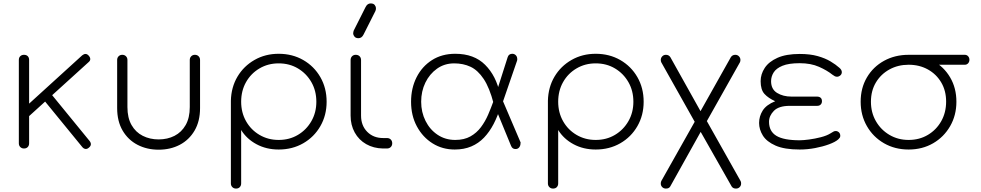

<svg xmlns="http://www.w3.org/2000/svg" viewBox="-20 -867 5725 1121"><path d="M130 -171 94 -211 460 -544Q470 -552 479.5 -552Q489 -552 498 -542Q507 -532 507 -522Q507 -512 497 -504ZM120 0Q107 0 98.5 -8.5Q90 -17 90 -30V-517Q90 -531 98.5 -539Q107 -547 120 -547Q134 -547 142 -539Q150 -531 150 -517V-30Q150 -17 142 -8.5Q134 0 120 0ZM499 -5Q489 4 478.5 2.5Q468 1 460 -9L223 -299L266 -334L503 -44Q511 -34 510.5 -24Q510 -14 499 -5Z M906 7Q838 7 783 -21.5Q728 -50 696 -104.5Q664 -159 664 -236V-517Q664 -530 672.5 -538.5Q681 -547 694 -547Q707 -547 715.5 -538.5Q724 -530 724 -517V-242Q724 -179 748 -137Q772 -95 813.5 -74Q855 -53 906 -53Q958 -53 999 -74Q1040 -95 1064 -137Q1088 -179 1088 -242V-517Q1088 -530 1096.5 -538.5Q1105 -547 1118 -547Q1131 -547 1139.5 -538.5Q1148 -530 1148 -517V-236Q1148 -159 1116 -104.5Q1084 -50 1029.5 -21.5Q975 7 906 7Z M1358 234Q1345 234 1336.5 225.5Q1328 217 1328 204V-279Q1330 -358 1366.5 -419.5Q1403 -481 1466 -517Q1529 -553 1607 -553Q1687 -553 1750.5 -516.5Q1814 -480 1850.5 -416.5Q1887 -353 1887 -273Q1887 -194 1850.5 -130.5Q1814 -67 1750.5 -30.5Q1687 6 1607 6Q1535 6 1477.5 -25Q1420 -56 1388 -108V204Q1388 217 1380 225.5Q1372 234 1358 234ZM1607 -50Q1670 -50 1719.5 -79.5Q1769 -109 1798 -159.5Q1827 -210 1827 -273Q1827 -337 1798 -387.5Q1769 -438 1719.5 -467.5Q1670 -497 1607 -497Q1545 -497 1495 -467.5Q1445 -438 1416.5 -387.5Q1388 -337 1388 -273Q1388 -210 1416.5 -159.5Q1445 -109 1495 -79.5Q1545 -50 1607 -50Z M2216 0Q2161 -1 2118 -25.5Q2075 -50 2051 -93.5Q2027 -137 2027 -192V-516Q2027 -530 2035.5 -538.5Q2044 -547 2057 -547Q2071 -547 2079.5 -538.5Q2088 -530 2088 -516V-192Q2088 -134 2124 -97.5Q2160 -61 2217 -61H2239Q2253 -61 2261.5 -52.5Q2270 -44 2270 -30Q2270 -17 2261.5 -8.5Q2253 0 2239 0ZM2073 -644Q2057 -644 2049.5 -653.5Q2042 -663 2042 -671Q2042 -676 2043 -680Q2044 -684 2045 -688L2114 -825Q2120 -837 2127.5 -842Q2135 -847 2144 -847Q2161 -847 2168 -837.5Q2175 -828 2175 -820Q2175 -816 2174.5 -811.5Q2174 -807 2172 -803L2103 -666Q2097 -654 2089.5 -649Q2082 -644 2073 -644Z M2635 6Q2563 6 2505.5 -30Q2448 -66 2414 -129Q2380 -192 2380 -273Q2380 -352 2412 -415.5Q2444 -479 2502 -516Q2560 -553 2638 -553Q2748 -553 2812.5 -488.5Q2877 -424 2899 -319L2862 -263Q2838 -355 2804 -406Q2770 -457 2727.5 -477Q2685 -497 2632 -497Q2575 -497 2531.5 -466Q2488 -435 2463.5 -384.5Q2439 -334 2439 -273Q2439 -212 2464.5 -161Q2490 -110 2535 -80Q2580 -50 2638 -50Q2690 -50 2726.5 -70.5Q2763 -91 2788 -124.5Q2813 -158 2830 -197.5Q2847 -237 2861 -276L2903 -246Q2886 -189 2862 -143Q2838 -97 2806 -63.5Q2774 -30 2731.5 -12Q2689 6 2635 6ZM2993 3Q2972 5 2964 -15L2860 -268L2907 -299L3018 -39Q3020 -36 3019.5 -34Q3019 -32 3019 -30Q3019 -17 3012 -7.5Q3005 2 2993 3ZM2907 -246 2861 -273 2944 -533Q2947 -543 2954 -548Q2961 -553 2971 -553Q2983 -553 2991.5 -544.5Q3000 -536 3000 -522Q3000 -521 3000 -518.5Q3000 -516 2999 -513Z M3209 234Q3196 234 3187.5 225.5Q3179 217 3179 204V-279Q3181 -358 3217.5 -419.5Q3254 -481 3317 -517Q3380 -553 3458 -553Q3538 -553 3601.5 -516.5Q3665 -480 3701.5 -416.5Q3738 -353 3738 -273Q3738 -194 3701.5 -130.5Q3665 -67 3601.5 -30.5Q3538 6 3458 6Q3386 6 3328.5 -25Q3271 -56 3239 -108V204Q3239 217 3231 225.5Q3223 234 3209 234ZM3458 -50Q3521 -50 3570.5 -79.5Q3620 -109 3649 -159.5Q3678 -210 3678 -273Q3678 -337 3649 -387.5Q3620 -438 3570.5 -467.5Q3521 -497 3458 -497Q3396 -497 3346 -467.5Q3296 -438 3267.5 -387.5Q3239 -337 3239 -273Q3239 -210 3267.5 -159.5Q3296 -109 3346 -79.5Q3396 -50 3458 -50Z M3868 234Q3855 234 3846.5 225.5Q3838 217 3838 205Q3838 196 3841 190L4036 -156L3841 -503Q3838 -509 3838 -517Q3838 -529 3846.5 -538Q3855 -547 3868 -547Q3885 -547 3894 -533L4070 -218L4247 -533Q4256 -547 4273 -547Q4286 -547 4294.5 -538Q4303 -529 4303 -517Q4303 -509 4300 -503L4107 -160L4304 190Q4306 194 4306.5 197Q4307 200 4307 205Q4307 217 4298.5 225.5Q4290 234 4277 234Q4260 234 4252 222L4071 -97L3893 222Q3886 234 3868 234Z M4649 6Q4560 6 4508 -17Q4456 -40 4434 -75.5Q4412 -111 4412 -149Q4412 -188 4433 -221.5Q4454 -255 4506 -276Q4466 -294 4443.5 -318.5Q4421 -343 4421 -393Q4421 -434 4445 -470.5Q4469 -507 4519.5 -529.5Q4570 -552 4649 -552Q4710 -552 4754 -539.5Q4798 -527 4829 -508.5Q4860 -490 4881 -471Q4887 -466 4891 -459.5Q4895 -453 4895 -446Q4895 -434 4886 -426.5Q4877 -419 4867 -419Q4860 -419 4854 -422Q4848 -425 4840 -431Q4809 -456 4761.5 -477Q4714 -498 4649 -498Q4585 -498 4548.5 -483Q4512 -468 4497 -444Q4482 -420 4482 -393Q4482 -346 4517 -324.5Q4552 -303 4601 -303H4750Q4763 -303 4771 -296.5Q4779 -290 4779 -276Q4779 -264 4771.5 -256.5Q4764 -249 4751 -249H4591Q4527 -249 4498.5 -220Q4470 -191 4470 -156Q4470 -100 4513 -74Q4556 -48 4649 -48Q4670 -48 4704 -52.5Q4738 -57 4773 -66Q4808 -75 4830 -89Q4840 -95 4846 -98.5Q4852 -102 4859 -102Q4870 -102 4878 -94.5Q4886 -87 4886 -74Q4886 -67 4882.5 -62.5Q4879 -58 4874 -53Q4857 -38 4820.5 -24.5Q4784 -11 4739 -2.5Q4694 6 4649 6Z M5285 6Q5205 6 5141.5 -30.5Q5078 -67 5041.5 -130.5Q5005 -194 5005 -273Q5005 -353 5041.5 -415Q5078 -477 5141.5 -512Q5205 -547 5285 -547Q5365 -547 5428 -512Q5491 -477 5527.5 -415Q5564 -353 5564 -273Q5564 -194 5527.5 -130.5Q5491 -67 5428 -30.5Q5365 6 5285 6ZM5285 -50Q5348 -50 5397.5 -79.5Q5447 -109 5475.5 -159.5Q5504 -210 5504 -274Q5504 -337 5475.5 -385.5Q5447 -434 5397.5 -461.5Q5348 -489 5285 -489Q5223 -489 5173 -461.5Q5123 -434 5094 -385.5Q5065 -337 5065 -273Q5065 -210 5094 -159.5Q5123 -109 5173 -79.5Q5223 -50 5285 -50ZM5282 -489Q5270 -489 5262.5 -497.5Q5255 -506 5255 -518Q5255 -530 5262.5 -538.5Q5270 -547 5282 -547H5613Q5625 -547 5632.5 -538.5Q5640 -530 5640 -518Q5640 -506 5632.5 -497.5Q5625 -489 5613 -489Z"/></svg>

Font: ComfortaaLight
Style: Regular
Weight: 300
Designer: Johan Aakerlund
Foundry: Johan Aakerlund
Version: Version 3.104; ttfautohint (v1.8.1.43-b0c9)